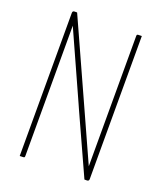

<svg xmlns="http://www.w3.org/2000/svg" viewBox="-131 -785 732 870"><g transform="rotate(20 235.0 -350.0)"><path d="M380 0 249 -288Q249 -288 237 -315Q225 -342 205.5 -385Q186 -428 164.5 -476Q143 -524 123.5 -567Q104 -610 92 -637Q80 -664 80 -664L71 -683L78 -700H90L218 -417Q218 -417 230 -390.5Q242 -364 261 -322Q280 -280 301 -233.5Q322 -187 341 -145Q360 -103 372 -76.5Q384 -50 384 -50L399 -17L392 0ZM68 0V-690Q68 -700 78 -700L92 -690V-669Q92 -669 92 -639Q92 -609 92 -562.5Q92 -516 92 -463Q92 -410 92 -363.5Q92 -317 92 -287Q92 -257 92 -257V-10Q92 -5 91 -3Q90 -1 85 -0.5Q80 0 68 0ZM392 0 378 -10V-37Q378 -37 378 -67Q378 -97 378 -144Q378 -191 378 -243.5Q378 -296 378 -343Q378 -390 378 -420Q378 -450 378 -450V-690Q378 -695 379 -697Q380 -699 385 -699.5Q390 -700 402 -700V-10Q402 0 392 0Z"/></g></svg>

Font: Yanone Kaffeesatz ExtraLight ExtraLight
Style: Regular
Weight: 250
Version: Version 2.003